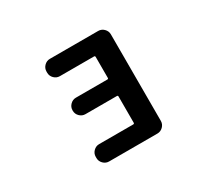

<svg xmlns="http://www.w3.org/2000/svg" viewBox="-144 -983 1288 1190"><g transform="rotate(-30 500.0 -388.0)"><path d="M577.1 -623Q577.1 -630.9 569.3 -630.9H325.2Q301.8 -630.9 284.7 -647.9Q267.6 -665 267.6 -688.5V-697.3Q267.6 -720.7 284.7 -737.8Q301.8 -754.9 325.2 -754.9H670.9Q694.3 -754.9 711.4 -737.8Q728.5 -720.7 728.5 -697.3V-78.1Q728.5 -54.7 711.4 -37.6Q694.3 -20.5 670.9 -20.5H325.2Q301.8 -20.5 284.7 -37.6Q267.6 -54.7 267.6 -78.1V-86.9Q267.6 -110.4 284.7 -127.4Q301.8 -144.5 325.2 -144.5H569.3Q577.1 -144.5 577.1 -152.3V-339.8Q577.1 -347.7 569.3 -347.7H344.7Q321.3 -347.7 304.2 -364.7Q287.1 -381.8 287.1 -405.3V-408.2Q287.1 -431.6 304.2 -448.7Q321.3 -465.8 344.7 -465.8H569.3Q577.1 -465.8 577.1 -472.7Z"/></g></svg>

Font: Gen Jyuu Gothic Monospace Bold
Style: Bold
Weight: 700
Designer: [Source Han Sans]
Ryoko NISHIZUKA  (kana & ideographs); Paul D. Hunt (Latin, Greek & Cyrillic); Wenlong ZHANG  (bopomofo
Version: Version 1.002.20150607